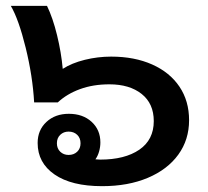

<svg xmlns="http://www.w3.org/2000/svg" viewBox="-20 -628 713 658"><path d="M109 -138Q109 -182 139 -210Q169 -238 216 -238Q264 -238 294 -210.5Q324 -183 324 -140Q324 -124 319.5 -108.5Q315 -93 307 -82L323 -81Q408 -81 457.5 -115Q507 -149 507 -213Q507 -273 465.5 -306Q424 -339 355 -339Q299 -339 254 -322.5Q209 -306 178 -277H97Q92 -367 68 -464.5Q44 -562 17 -608H141Q161 -567 175.5 -507.5Q190 -448 195 -392Q226 -412 270.5 -423Q315 -434 361 -434Q441 -434 501.5 -407Q562 -380 595 -331Q628 -282 628 -216Q628 -149 591 -98Q554 -47 486.5 -18.5Q419 10 330 10Q225 10 167 -30Q109 -70 109 -138ZM256 -137Q256 -155 244.5 -166Q233 -177 215 -177Q198 -177 186.5 -166Q175 -155 175 -137Q175 -119 186.5 -108Q198 -97 215 -97Q233 -97 244.5 -108Q256 -119 256 -137Z"/></svg>

Font: Sarabun
Style: Bold
Weight: 700
Designer: Suppakit Chalermlarp | Katatrad Co.,Ltd.
Foundry: Cadson Demak Co.,Ltd.
Version: Version 1.000; ttfautohint (v1.6)